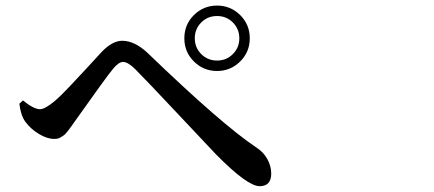

<svg xmlns="http://www.w3.org/2000/svg" viewBox="-20 -718 1540 682"><path d="M833 -499.5Q798.8 -465.8 751 -465.8Q703.1 -465.8 668.9 -499.5Q634.8 -533.2 634.8 -582Q634.8 -630.9 668.9 -664.6Q703.1 -698.2 751 -698.2Q798.8 -698.2 833 -664.6Q867.2 -630.9 867.2 -582Q867.2 -533.2 833 -499.5ZM807.1 -638.2Q784.2 -661.1 751 -661.1Q717.8 -661.1 694.8 -638.2Q671.9 -615.2 671.9 -582Q671.9 -548.8 694.8 -525.9Q717.8 -502.9 751 -502.9Q784.2 -502.9 807.1 -525.9Q830.1 -548.8 830.1 -582Q830.1 -615.2 807.1 -638.2ZM70.3 -285.2Q53.7 -307.6 48.8 -349.6L61.5 -361.3Q99.6 -330.1 122.1 -330.1Q139.6 -330.1 174.8 -359.4Q196.3 -377.9 229.5 -413.1Q262.7 -448.2 296.9 -485.4Q331.1 -522.5 340.8 -533.2Q378.9 -573.2 414.1 -573.2Q458 -573.2 503.9 -530.3Q769.5 -274.4 891.6 -193.4Q916 -177.7 929.7 -152.8Q943.4 -127.9 943.4 -101.6Q943.4 -56.6 902.3 -56.6Q858.4 -56.6 746.1 -170.9Q723.6 -194.3 610.8 -314.5Q498 -434.6 460.9 -471.7Q434.6 -498 417 -498Q401.4 -498 380.9 -472.7Q359.4 -447.3 243.2 -283.2Q241.2 -280.3 233.9 -270Q226.6 -259.8 224.6 -257.3Q222.7 -254.9 216.3 -247.1Q210 -239.3 206.5 -237.3Q203.1 -235.4 196.8 -231Q190.4 -226.6 184.6 -225.6Q178.7 -224.6 171.9 -224.6Q147.5 -224.6 118.2 -242.2Q88.9 -259.8 70.3 -285.2Z"/></svg>

Font: Bpmf Zihi Serif SemiBold
Style: SemiBold
Weight: 600
Foundry: But Ko
Version: Version 1.320